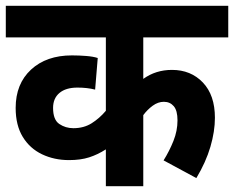

<svg xmlns="http://www.w3.org/2000/svg" viewBox="-20 -642 807 662"><path d="M767 -513H474V-370Q517 -401 573 -401Q638 -401 679.5 -357.5Q721 -314 721 -236Q721 -189 705.5 -136Q690 -83 657 -28L544 -89Q564 -121 578 -156Q592 -191 592 -227Q592 -261 579 -276Q566 -291 545 -291Q525 -291 506.5 -277.5Q488 -264 474 -245V0H345V-127Q317 -109 287.5 -99.5Q258 -90 218 -90Q167 -90 125 -110Q83 -130 58.5 -170Q34 -210 34 -270Q34 -353 87 -402Q140 -451 228 -451Q253 -451 277.5 -449Q302 -447 317 -442L308 -333Q281 -340 247 -340Q207 -340 185 -321.5Q163 -303 163 -270Q163 -229 184.5 -214.5Q206 -200 233 -200Q269 -200 296 -217Q323 -234 345 -260V-513H0V-622H767Z"/></svg>

Font: Noto Sans SemiCondensed
Style: Bold
Weight: 700
Width: 4
Designer: Monotype Design Team
Foundry: Monotype Imaging Inc.
Version: Version 2.013; ttfautohint (v1.8.4.7-5d5b)